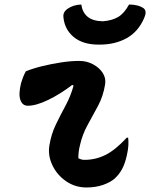

<svg xmlns="http://www.w3.org/2000/svg" viewBox="-20 -817 663 848"><path d="M94 -502Q126 -515 167 -525Q208 -535 251 -541.5Q294 -548 330 -548Q363 -548 391 -533Q419 -518 434 -494.5Q449 -471 444 -443Q436 -393 413.5 -350.5Q391 -308 367.5 -266Q344 -224 333 -175Q329 -159 327.5 -145Q326 -131 326 -118Q332 -115 338.5 -113Q345 -111 353 -111Q402 -111 445.5 -132.5Q489 -154 540 -209H546Q548 -194 547 -175Q546 -156 540 -130Q532 -94 519 -70Q506 -46 486 -28Q468 -12 435.5 -0.5Q403 11 362 11Q312 11 272 -16.5Q232 -44 211.5 -87Q191 -130 198 -174Q206 -224 226.5 -266.5Q247 -309 269.5 -350.5Q292 -392 305 -439L299 -442Q247 -402 193.5 -376Q140 -350 103 -350Q79 -350 70 -375.5Q61 -401 73 -450Q77 -463 81.5 -475Q86 -487 94 -502ZM434 -723Q474 -726 501 -741.5Q528 -757 550 -797Q591 -797 615 -780Q630 -767 617 -738Q591 -677 539.5 -648.5Q488 -620 421 -620H415Q346 -620 305.5 -653.5Q265 -687 260 -742Q258 -764 278 -778Q304 -796 339 -797Q344 -762 367 -743Q390 -724 434 -723Z"/></svg>

Font: Recursive Mn Csl St
Style: Bold Italic
Weight: 700
Italic angle: -15°
Monospace: yes
Version: Version 1.079;hotconv 1.0.112;makeotfexe 2.5.65598; ttfautoh